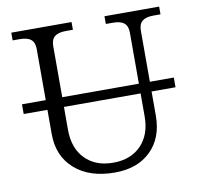

<svg xmlns="http://www.w3.org/2000/svg" viewBox="-80 -784 919 883"><g transform="rotate(-10 380.0 -342.0)"><path d="M387.2 16.1Q269 16.1 200 -44.7Q130.9 -105.5 130.9 -209V-321.8H20V-367.2H130.9V-606Q130.9 -636.2 114.3 -650.1Q97.7 -664.1 62 -664.1H28.8V-700.2H310.1V-664.1H276.9Q241.2 -664.1 224.6 -650.1Q208 -636.2 208 -606V-367.2H565.9V-606Q565.9 -636.2 549.3 -650.1Q532.7 -664.1 497.1 -664.1H463.9V-700.2H719.2V-664.1H686Q650.4 -664.1 633.8 -650.1Q617.2 -636.2 617.2 -606V-367.2H729V-321.8H617.2V-209Q617.2 -105.5 555.2 -44.7Q493.2 16.1 387.2 16.1ZM208 -214.8Q208 -129.4 256.3 -79.6Q304.7 -29.8 387.2 -29.8Q469.7 -29.8 517.8 -79.6Q565.9 -129.4 565.9 -214.8V-321.8H208Z"/></g></svg>

Font: LT Superior Serif
Style: Regular
Weight: 400
Designer: Daniel Lyons
Foundry: LyonsType
Version: Version 2.120;FEAKit 1.0